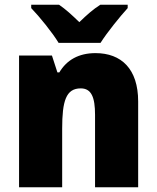

<svg xmlns="http://www.w3.org/2000/svg" viewBox="-20 -786 658 806"><path d="M226 -606H402C429 -649 484 -717 516 -752V-766H401C371 -747 345 -724 313 -693C281 -724 257 -746 228 -766H111V-752C145 -717 201 -648 226 -606ZM381 -563C310 -563 260 -534 229 -482H221L198 -553H60V0H241V-246C241 -362 257 -415 319 -415C364 -415 379 -377 379 -304V0H560V-360C560 -497 489 -563 381 -563Z"/></svg>

Font: Noto Sans Telugu SemiCondensed Black
Style: Regular
Weight: 900
Width: 4
Designer: Jelle Bosma - Monotype Design Team
Foundry: Monotype Imaging Inc.
Version: Version 2.005